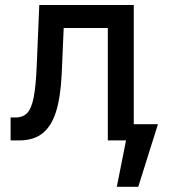

<svg xmlns="http://www.w3.org/2000/svg" viewBox="-20 -550 670 752"><path d="M21.5 -89.8H40Q70.3 -89.8 86.9 -107.7Q103.5 -125.5 112.1 -169.2Q120.6 -212.9 124 -295.9L133.8 -530.3H503.9V-63.5H598.6L521.5 181.6H437.5L473.6 0H402.3V-440.4H229.5L221.7 -260.7Q217.3 -169.9 199.7 -113.3Q182.1 -56.6 147.2 -28.3Q112.3 0 54.7 0H21.5Z"/></svg>

Font: Pretendard Std Medium
Style: Regular
Weight: 500
Designer: Base glyphs from Inter by Rasmus Andersson; Hangeul glyphs from Noto Sans CJK(Source Han Sans) by Jang Soo-young and Kan
Foundry: Kil Hyung-jin
Version: Version 1.309